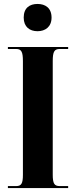

<svg xmlns="http://www.w3.org/2000/svg" viewBox="-20 -952 384 972"><path d="M170 -794C209 -794 241 -816 241 -863C241 -912 209 -932 170 -932C130 -932 100 -912 100 -863C100 -816 130 -794 170 -794ZM20 0H325V-10H282C255 -10 247 -23 247 -68V-643C247 -690 255 -704 282 -704H325V-714H20V-704H62C88 -704 96 -690 96 -643V-67C96 -23 88 -10 62 -10H20Z"/></svg>

Font: Noto Serif Display ExtraCondensed ExtraBold
Style: Regular
Weight: 800
Width: 2
Designer: Monotype Design Team
Foundry: Monotype Imaging Inc.
Version: Version 2.009